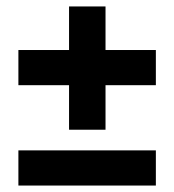

<svg xmlns="http://www.w3.org/2000/svg" viewBox="-20 -621 540 595"><path d="M463 -466V-357H307V-219H194V-357H37V-466H194V-601H307V-466ZM463 -155V-46H37V-155Z"/></svg>

Font: Blinker SemiBold
Style: Regular
Weight: 600
Designer: Juergen Huber
Foundry: supertype
Version: Version 1.015;PS 1.15;hotconv 1.0.88;makeotf.lib2.5.647800